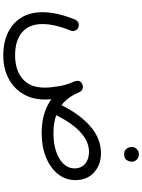

<svg xmlns="http://www.w3.org/2000/svg" viewBox="135 -749 882 1192"><g transform="rotate(90 576.0 -153.0)"><path d="M55.7 24.4Q55.7 -65.9 101.6 -178.2Q106.9 -192.4 121.3 -198.2Q135.7 -204.1 149.4 -198.7Q163.1 -193.4 169.4 -179.2Q175.8 -165 169.9 -150.9Q129.4 -51.8 129.4 24.4Q129.4 106.9 180.4 150.6Q231.4 194.3 323.2 194.3Q415 194.3 469.5 147.9Q523.9 101.6 523.9 11.2Q523.9 -27.3 515.4 -77.6Q506.8 -127.9 484.4 -176.3Q482.4 -181.6 481.9 -187Q479 -213.9 504.4 -223.6Q507.3 -224.6 510.3 -225.6Q523.4 -228.5 535.6 -222.7Q547.9 -216.3 552.7 -204.1Q582 -132.3 632.8 -93.8Q690.9 -210.4 766.6 -274.7Q842.3 -338.9 930.7 -338.9Q1003.4 -338.9 1050.8 -295.9Q1098.1 -252.9 1098.1 -180.2Q1098.1 -118.7 1060.3 -71.5Q1022.5 -24.4 956.8 2.4Q891.1 29.3 807.1 29.3Q741.2 29.3 689 13.9Q636.7 -1.5 596.2 -30.8Q598.1 -11.2 598.1 6.3Q598.1 86.4 563 145Q527.8 203.6 466.1 235.6Q404.3 267.6 323.7 267.6Q241.2 267.6 181.2 238Q121.1 208.5 88.4 154.1Q55.7 99.6 55.7 24.4ZM922.9 -264.6Q859.9 -264.6 802.5 -212.9Q745.1 -161.1 694.8 -61Q743.2 -43.9 807.1 -43.9Q873 -43.9 922.1 -61Q971.2 -78.1 998.3 -107.4Q1025.4 -136.7 1025.4 -173.8Q1025.4 -216.8 996.6 -240.7Q967.8 -264.6 922.9 -264.6ZM892.6 -530.8Q892.6 -547.4 905 -560.8Q917.5 -574.2 938 -574.2Q952.1 -574.2 961.7 -568.4Q971.2 -562.5 976.6 -554.2Q983.9 -543 983.9 -530.3Q983.9 -516.1 974.4 -499.5Q964.8 -482.9 937.5 -482.9Q919.4 -482.9 909.7 -491.2Q899.9 -499.5 896 -510.3Q892.6 -522.5 892.6 -530.8Z"/></g></svg>

Font: Mikhak Regular
Style: Regular
Weight: 400
Designer: Amin Abedi
Version: Version 3.3